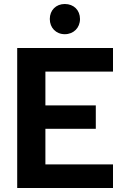

<svg xmlns="http://www.w3.org/2000/svg" viewBox="-20 -940 620 960"><path d="M304 -769C348 -769 380 -801 380 -845C380 -889 349 -920 304 -920C260 -920 229 -889 229 -845C229 -801 260 -769 304 -769ZM545 -582V-700H66V0H545V-118H207V-296H459V-413H207V-582Z"/></svg>

Font: Arthouse Owned
Style: Bold
Weight: 700
Designer: Jeremy Tribby
Foundry: Tribby Type
Version: Version 1.000;PS 001.000;hotconv 1.0.88;makeotf.lib2.5.64775